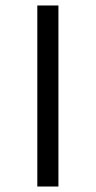

<svg xmlns="http://www.w3.org/2000/svg" viewBox="-20 -680 349 700"><path d="M116 0V-660H193V0Z"/></svg>

Font: Cairo Play
Style: Regular
Weight: 400
Designer: Mohamed Gaber, Accademia di Belle Arti di Urbino
Foundry: Kief Type Foundry, Accademia di Belle Arti di Urbino
Version: Version 3.119